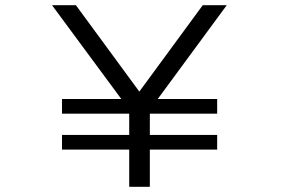

<svg xmlns="http://www.w3.org/2000/svg" viewBox="-20 -720 1090 740"><path d="M219 -200H478V-282H219V-338.5H447.5L180.5 -700H272.5L517 -367L761.5 -700H854L588 -338.5H817V-282H557.5V-200H817V-143.5H557.5V0H478V-143.5H219Z"/></svg>

Font: League Mono Extended Light
Style: Regular
Weight: 300
Width: 9
Designer: Tyler Finck
Foundry: The League of Moveable Type / Tyler Finck
Version: Version 2.210